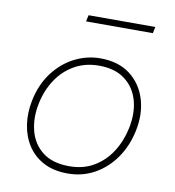

<svg xmlns="http://www.w3.org/2000/svg" viewBox="-78 -748 754 827"><g transform="rotate(10 298.5 -334.5)"><path d="M272 9Q210.5 9 166.5 -14.2Q122.5 -37.5 96.8 -77.5Q71 -117.5 63.5 -168Q56 -218.5 67 -273Q82 -346.5 121.2 -398.2Q160.5 -450 214 -477Q267.5 -504 326 -504Q406 -504 457 -464.5Q508 -425 527 -360.8Q546 -296.5 530 -222Q515.5 -154 479 -102Q442.5 -50 389.5 -20.5Q336.5 9 272 9ZM274 -23Q335 -23 381.2 -50.5Q427.5 -78 457.2 -124.5Q487 -171 499 -228Q513.5 -296 498 -351.2Q482.5 -406.5 439 -439.2Q395.5 -472 326 -472Q265.5 -472 218.5 -445.2Q171.5 -418.5 140.8 -372Q110 -325.5 98 -267Q84.5 -202.5 98.8 -146.8Q113 -91 156.5 -57Q200 -23 274 -23ZM237 -650 243 -678H535L529 -650Z"/></g></svg>

Font: Commissioner Thin
Style: Italic
Weight: 100
Italic angle: -12°
Designer: Kostas Bartsokas
Foundry: Kostas Bartsokas
Version: Version 1.000; ttfautohint (v1.8.3)